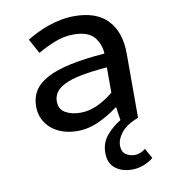

<svg xmlns="http://www.w3.org/2000/svg" viewBox="-82 -571 763 866"><g transform="rotate(-10 300.0 -137.5)"><path d="M453 226Q408 226 377.5 202.5Q347 179 347 131Q347 85 375 52Q403 19 440 -3L431 -63H428Q389 -33 340.5 -10.5Q292 12 241 12Q206 12 175.5 2Q145 -8 123 -26.5Q101 -45 88.5 -71Q76 -97 76 -129Q76 -170 95.5 -201Q115 -232 156.5 -254Q198 -276 263.5 -290Q329 -304 421 -311Q419 -356 391.5 -388Q364 -420 299 -420Q254 -420 211.5 -403Q169 -386 133 -365L96 -432Q116 -444 141 -456.5Q166 -469 194.5 -479Q223 -489 253.5 -495Q284 -501 316 -501Q418 -501 469 -446Q520 -391 520 -294V0Q465 22 441.5 51.5Q418 81 418 111Q418 138 435.5 150.5Q453 163 475 163Q491 163 504 157.5Q517 152 526 144L552 190Q533 206 507.5 216Q482 226 453 226ZM269 -67Q308 -67 345.5 -84Q383 -101 421 -132V-248Q349 -242 301 -232.5Q253 -223 224.5 -208.5Q196 -194 184 -176Q172 -158 172 -136Q172 -99 200.5 -83Q229 -67 269 -67Z"/></g></svg>

Font: SauceCodePro Nerd Font Mono
Style: Regular
Weight: 500
Monospace: yes
Designer: Paul D. Hunt, Teo Tuominen
Foundry: Adobe Systems Incorporated
Version: Version 2.030;PS 1.000;hotconv 16.6.51;makeotf.lib2.5.65220;